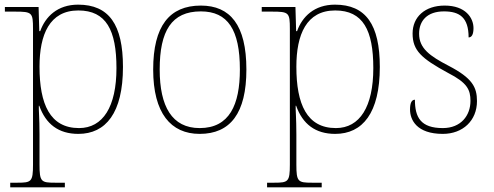

<svg xmlns="http://www.w3.org/2000/svg" viewBox="-20 -566 2124 826"><path d="M24 240H259V220H217C157 220 150 216 150 142V13C150 -60 146 -95 147 -111H149C177 -32 232 10 317 10C435 10 509 -80 509 -278C509 -460 449 -546 316 -546C227 -546 175 -494 153 -432H149L146 -536H1V-516H45C118 -516 122 -512 122 -442V142C122 216 115 220 55 220H24ZM320 -15C195 -15 150 -118 150 -279C150 -417 193 -521 317 -521C437 -521 481 -436 481 -273C481 -107 423 -15 320 -15Z M839 10C971 10 1040 -79 1040 -267C1040 -459 970 -542 844 -542C709 -542 639 -454 639 -267C639 -79 715 10 839 10ZM839 -15C720 -15 667 -108 667 -267C667 -433 718 -517 844 -517C960 -517 1012 -438 1012 -267C1012 -115 967 -15 839 -15Z M1129 240H1364V220H1322C1262 220 1255 216 1255 142V13C1255 -60 1251 -95 1252 -111H1254C1282 -32 1337 10 1422 10C1540 10 1614 -80 1614 -278C1614 -460 1554 -546 1421 -546C1332 -546 1280 -494 1258 -432H1254L1251 -536H1106V-516H1150C1223 -516 1227 -512 1227 -442V142C1227 216 1220 220 1160 220H1129ZM1425 -15C1300 -15 1255 -118 1255 -279C1255 -417 1298 -521 1422 -521C1542 -521 1586 -436 1586 -273C1586 -107 1528 -15 1425 -15Z M1885 10C1971 10 2032 -47 2032 -131C2032 -191 2012 -230 1910 -283C1829 -325 1783 -358 1783 -421C1783 -476 1817 -517 1890 -517C1957 -517 1996 -491 1996 -405C2010 -405 2017 -419 2017 -445C2017 -489 1983 -542 1893 -542C1808 -542 1755 -493 1755 -422C1755 -349 1792 -315 1908 -252C1990 -210 2004 -180 2004 -132C2004 -69 1963 -15 1885 -15C1790 -15 1765 -61 1765 -137C1751 -137 1744 -123 1744 -95C1744 -50 1773 10 1885 10Z"/></svg>

Font: Noto Serif Sinhala Thin
Style: Regular
Weight: 100
Designer: Jelle Bosma - Monotype Design Team
Foundry: Monotype Imaging Inc.
Version: Version 2.007